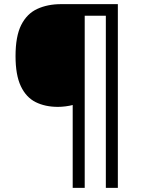

<svg xmlns="http://www.w3.org/2000/svg" viewBox="-20 -780 695 927"><path d="M549 127H491V-704H389V127H331V-273Q316 -269 296.5 -266.5Q277 -264 260 -264Q198 -264 152 -287Q106 -310 80.5 -364Q55 -418 55 -509Q55 -605 82.5 -659.5Q110 -714 160 -737Q210 -760 275 -760H549Z"/></svg>

Font: Noto Sans Tifinagh Air
Style: Regular
Weight: 400
Designer: JamraPatel
Foundry: JamraPatel LLC
Version: Version 2.006; ttfautohint (v1.8.4.7-5d5b)